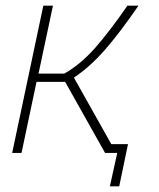

<svg xmlns="http://www.w3.org/2000/svg" viewBox="-20 -540 563 678"><path d="M241 -266 373 -31H432L401 118H368L394 0H351L210 -251H109L56 0H23L133 -520H167L116 -280H207Q265 -313 316 -371Q367 -429 430 -520H469Q403 -424 350 -363.5Q297 -303 241 -266Z"/></svg>

Font: Raleway-v4020 ExtraLight
Style: Italic
Weight: 275
Italic angle: -12°
Designer: Matt McInerney, Pablo Impallari, Rodrigo Fuenzalida
Foundry: Matt McInerney, Pablo Impallari, Rodrigo Fuenzalida
Version: Version 4.020;PS 004.020;hotconv 1.0.88;makeotf.lib2.5.64775